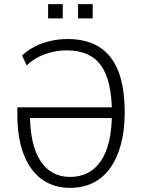

<svg xmlns="http://www.w3.org/2000/svg" viewBox="-20 -902 688 930"><path d="M319 8Q241 8 184 -32.5Q127 -73 95.5 -152.5Q64 -232 64 -347V-382H540V-330H110L125 -347Q126 -197 177 -121Q228 -45 319 -45Q417 -45 469.5 -123.5Q522 -202 522 -354Q522 -511 469.5 -584.5Q417 -658 303 -658Q267 -658 232.5 -650Q198 -642 166.5 -626Q135 -610 109 -585L87 -633Q114 -659 149.5 -677Q185 -695 226 -704Q267 -713 307 -713Q399 -713 460.5 -674.5Q522 -636 553 -557.5Q584 -479 584 -358Q584 -270 565.5 -202Q547 -134 513 -87Q479 -40 430 -16Q381 8 319 8ZM358 -813V-882H429V-813ZM213 -813V-882H284V-813Z"/></svg>

Font: Nunito Sans 10pt Condensed Light
Style: Regular
Weight: 300
Width: 3
Designer: Vernon Adams
Foundry: Vernon Adams
Version: Version 3.101;gftools[0.9.27]